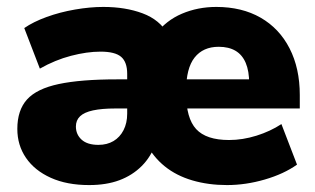

<svg xmlns="http://www.w3.org/2000/svg" viewBox="-20 -523 910 554"><path d="M237 11Q173 11 126.5 -10Q80 -31 55 -67.5Q30 -104 30 -151Q30 -205 58 -236Q86 -267 149.5 -280.5Q213 -294 317 -294H362V-210H313Q274 -210 248.5 -204.5Q223 -199 211 -187.5Q199 -176 199 -158Q199 -135 215.5 -120Q232 -105 264 -105Q289 -105 307.5 -116Q326 -127 336.5 -147.5Q347 -168 347 -195V-310Q347 -344 329.5 -359Q312 -374 270 -374Q231 -374 185 -362Q139 -350 95 -325L50 -442Q76 -460 114.5 -474Q153 -488 196.5 -495.5Q240 -503 278 -503Q342 -503 391.5 -484.5Q441 -466 465 -424H429Q459 -464 505 -483.5Q551 -503 604 -503Q678 -503 732 -472Q786 -441 815.5 -383.5Q845 -326 845 -249V-210H508V-294H714L699 -282Q699 -318 689 -341.5Q679 -365 659.5 -376.5Q640 -388 611 -388Q566 -388 541.5 -357Q517 -326 517 -261V-254Q517 -182 546 -150.5Q575 -119 641 -119Q680 -119 720 -131.5Q760 -144 792 -165L837 -48Q799 -21 744 -5Q689 11 635 11Q581 11 535 -2.5Q489 -16 455.5 -43Q422 -70 402 -109H429Q416 -71 389 -44Q362 -17 324.5 -3Q287 11 237 11Z"/></svg>

Font: Nunito Sans 12pt ExtraLight Black
Style: Regular
Weight: 900
Version: Version 3.101;gftools[0.9.27]